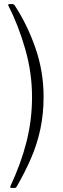

<svg xmlns="http://www.w3.org/2000/svg" viewBox="-20 -762 312 947"><path d="M26 -742H39Q48 -742 52 -736Q114 -642 154.5 -526Q195 -410 195 -285Q195 -200 179 -125Q163 -50 133 19Q103 88 62 159Q58 165 53 165H36Q32 165 31 162.5Q30 160 31 157Q84 44 111 -63.5Q138 -171 138 -284Q138 -403 104.5 -520Q71 -637 21 -735Q20 -737 21 -739.5Q22 -742 26 -742Z"/></svg>

Font: Libre Franklin ExtraLight
Style: Regular
Weight: 250
Designer: Pablo Impallari, Rodrigo Fuenzalida, Nhung Nguyen
Foundry: Impallari Type
Version: Version 3.000